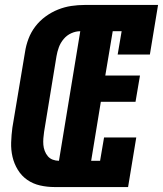

<svg xmlns="http://www.w3.org/2000/svg" viewBox="-20 -755 658 775"><path d="M200 0Q170 0 141.5 -6.5Q113 -13 90 -29Q67 -45 52 -69.5Q37 -94 30.5 -122Q24 -150 25 -180Q26 -210 30 -240L81 -545Q85 -572 95 -598.5Q105 -625 122.5 -648Q140 -671 164 -688.5Q188 -706 214.5 -716.5Q241 -727 268 -731Q295 -735 322 -735H618L585 -535H455L471 -629H435L405 -450H545L527 -344H387L348 -106H384L400 -200H530L497 0ZM218 -106 304 -629Q286 -629 268 -621Q250 -613 237 -597.5Q224 -582 217.5 -564Q211 -546 208 -528L158 -223Q156 -210 155 -196.5Q154 -183 155 -170.5Q156 -158 160.5 -146Q165 -134 173 -124.5Q181 -115 193 -110.5Q205 -106 218 -106Z"/></svg>

Font: Iosevka Slab Heavy Extended
Style: Italic
Weight: 900
Width: 7
Italic angle: -9°
Monospace: yes
Designer: Belleve Invis
Foundry: Belleve Invis
Version: Version 11.1.0; ttfautohint (v1.8.3)